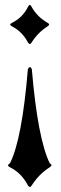

<svg xmlns="http://www.w3.org/2000/svg" viewBox="-20 -543 241 763"><path d="M169.4 -438.5Q130.9 -414.1 105.5 -374Q102.1 -368.2 98.1 -368.2Q95.2 -368.2 91.3 -374Q68.8 -417 27.3 -438.5Q20.5 -442.4 20.5 -445.3Q20.5 -448.2 27.3 -452.1Q70.3 -473.1 91.3 -516.1Q95.2 -523.4 98.6 -523.4Q102.1 -523.4 105.5 -516.1Q127 -476.6 169.4 -452.1Q175.3 -449.2 175.3 -445.8Q175.3 -442.4 169.4 -438.5ZM177.7 121.6Q134.8 148.9 106.4 193.4Q103 199.7 98.6 199.7Q94.2 199.7 90.8 193.4Q64.9 144 19.5 121.6Q12.2 118.2 12.2 113.8Q12.2 109.9 19.5 106Q67.4 12.2 90.8 -268.6Q95.2 -276.4 99.1 -276.4Q103 -276.4 106.4 -268.6Q129.9 7.8 177.7 106Q184.6 109.9 184.6 113.3Q184.6 117.2 177.7 121.6Z"/></svg>

Font: UnifrakturMaguntia sl
Style: Regular
Weight: 400
Designer: j. 'mach' wust, based on a font by Peter Wiegel, original typeface by Carl Albert Fahrenwaldt 1901
Version: Version 2010-11-24